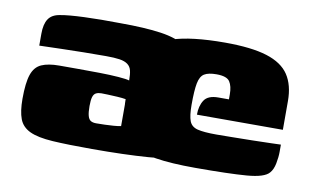

<svg xmlns="http://www.w3.org/2000/svg" viewBox="-52 -501 1005 605"><g transform="rotate(10 451.0 -199.0)"><path d="M270 3Q192 3 144 0Q96 -3 70.5 -15Q45 -27 36 -51Q27 -75 27 -115Q27 -166 36 -192.5Q45 -219 66.5 -228.5Q88 -238 123 -238Q149 -238 183.5 -238Q218 -238 252 -237.5Q286 -237 312.5 -235Q339 -233 348 -230Q348 -250 345 -262Q342 -274 332.5 -281Q323 -288 306.5 -290.5Q290 -293 263 -293Q228 -293 192 -292.5Q156 -292 120.5 -291Q85 -290 50 -289V-327Q50 -358 61 -374.5Q72 -391 97 -395Q123 -400 174.5 -402Q226 -404 289 -403Q369 -403 420 -395.5Q471 -388 499 -368.5Q527 -349 537.5 -311.5Q548 -274 548 -214L547 -20Q524 -8 449 -2.5Q374 3 270 3ZM269 -79Q282 -79 296.5 -79.5Q311 -80 324.5 -81Q338 -82 348 -84V-170Q337 -172 320.5 -173Q304 -174 289.5 -174.5Q275 -175 269 -175Q259 -175 252 -171.5Q245 -168 242 -158Q239 -148 239 -129Q239 -109 242 -98Q245 -87 251.5 -83Q258 -79 269 -79ZM601 5Q523 5 473.5 -3Q424 -11 396.5 -31.5Q369 -52 358 -89Q347 -126 347 -185Q347 -267 371.5 -313.5Q396 -360 456.5 -380Q517 -400 625 -400Q710 -400 759.5 -384.5Q809 -369 830.5 -336.5Q852 -304 852 -253V-161H577Q577 -189 589 -207.5Q601 -226 634 -226H668V-242Q668 -268 658.5 -282.5Q649 -297 616 -297Q590 -297 577 -289Q564 -281 559.5 -258Q555 -235 555 -189Q555 -154 561.5 -137Q568 -120 588 -115Q608 -110 648 -110Q664 -110 696 -110.5Q728 -111 763 -111.5Q798 -112 824 -113Q850 -114 854 -114V-91Q854 -74 850 -53.5Q846 -33 836 -22Q821 -4 765 0.5Q709 5 601 5Z"/></g></svg>

Font: Genos Thin Black
Style: Regular
Weight: 900
Version: Version 1.010